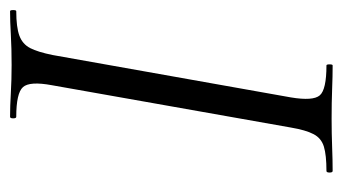

<svg xmlns="http://www.w3.org/2000/svg" viewBox="-166 -498 665 372"><g transform="rotate(-90 166.0 -312.5)"><path d="M20.2 0Q17.2 0 17.2 -6Q17.2 -12 20.2 -12Q51.2 -12 67.5 -17Q83.8 -22 91.6 -37Q99.5 -52 104.4 -81L186.4 -544Q194.4 -587 182.7 -600Q171.1 -613 125.2 -613Q122.2 -613 122.2 -619Q122.2 -625 125.2 -625Q145.7 -625 171.4 -623.5Q197 -622 225.6 -622Q258.2 -622 284.2 -623.5Q310.2 -625 329.8 -625Q332 -625 332 -619Q332 -613 329.8 -613Q298.9 -613 282.5 -607Q266.1 -601 258.3 -586Q250.6 -571 244.8 -542L162.8 -81Q155.6 -38 166.7 -25Q177.7 -12 224.8 -12Q226.8 -12 226.8 -6Q226.8 0 224.8 0Q204.4 0 178.8 -1Q153.2 -2 121.6 -2Q92.9 -2 66.9 -1Q40.8 0 20.2 0Z"/></g></svg>

Font: Cormorant Light
Style: Italic
Weight: 300
Italic angle: -10°
Designer: Christian Thalmann (Catharsis Fonts)
Foundry: Catharsis Fonts
Version: Version 4.000